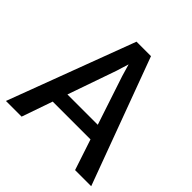

<svg xmlns="http://www.w3.org/2000/svg" viewBox="-193 -913 1074 1074"><g transform="rotate(45 344.0 -375.5)"><path d="M131 0H7L289 -751H403.5L681.5 0H554L493.5 -182.5H194.5ZM325.5 -558.5 224.5 -269H464.5L368.5 -558.5L347.5 -630Z"/></g></svg>

Font: Merriweather Sans
Style: Regular
Weight: 400
Designer: Eben Sorkin
Foundry: Eben Sorkin
Version: Version 1.008; ttfautohint (v1.7.19-72a1) -l 8 -r 50 -G 200 